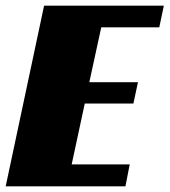

<svg xmlns="http://www.w3.org/2000/svg" viewBox="-20 -655 596 675"><path d="M135 -635H556L540 -559H336L294 -366H465L449 -291H278L232 -77H436L421 0H0Z"/></svg>

Font: Racing Sans One
Style: Regular
Weight: 400
Designer: Pablo Impallari, Rodrigo Fuenzalida
Foundry: Pablo Impallari, Rodrigo Fuenzalida
Version: Version 1.001; ttfautohint (v0.8) -G 200 -r 50